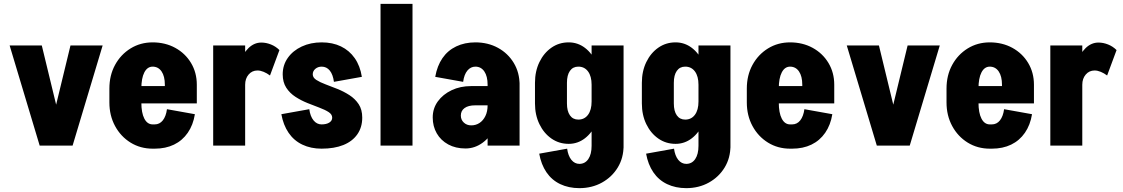

<svg xmlns="http://www.w3.org/2000/svg" viewBox="-20 -756 5833 997"><path d="M220 0 346 -520H513L357 0ZM186 0 30 -520H197L323 0Z M644 -219V-309H1002V-219ZM773 16V-110H783V16ZM548 -223V-297H714V-223ZM836 -309V-317H1002V-309ZM1002 -316H836Q836 -360 819 -385Q802 -410 772 -410V-536Q838 -536 890 -507.5Q942 -479 972 -429Q1002 -379 1002 -316ZM847 -189 992 -163Q983 -107 955 -66.5Q927 -26 883.5 -5Q840 16 783 16V-110Q809 -110 825.5 -131Q842 -152 847 -189ZM548 -296Q548 -365 577.5 -419Q607 -473 658 -504.5Q709 -536 773 -536V-410Q745 -410 729.5 -380Q714 -350 714 -296ZM548 -224H714Q714 -170 729.5 -140Q745 -110 773 -110V16Q709 16 658 -15.5Q607 -47 577.5 -101.5Q548 -156 548 -224Z M1087 0V-520H1253V0ZM1207 -316Q1207 -379 1224 -428.5Q1241 -478 1270.5 -506.5Q1300 -535 1337 -535L1317 -390Q1289 -390 1271 -369Q1253 -348 1253 -316ZM1382 -364Q1366 -376 1349 -383Q1332 -390 1317 -390L1337 -535Q1362 -535 1387 -525Q1412 -515 1431 -496Z M1705 -145Q1705 -162 1686.5 -174Q1668 -186 1638.5 -197Q1609 -208 1576.5 -221Q1544 -234 1514.5 -253Q1485 -272 1466.5 -300.5Q1448 -329 1448 -370Q1448 -370 1464 -370Q1480 -370 1503 -370Q1526 -370 1549 -370Q1572 -370 1588 -370Q1604 -370 1604 -370Q1604 -353 1622.5 -341Q1641 -329 1670.5 -318Q1700 -307 1732.5 -294Q1765 -281 1794.5 -262Q1824 -243 1842.5 -215Q1861 -187 1861 -145Q1861 -145 1845 -145Q1829 -145 1806 -145Q1783 -145 1760 -145Q1737 -145 1721 -145Q1705 -145 1705 -145ZM1649 16V-110Q1675 -110 1690 -119.5Q1705 -129 1705 -145H1861Q1861 -95 1835.5 -58.5Q1810 -22 1763 -3Q1716 16 1649 16ZM1448 -370Q1448 -418 1474.5 -455.5Q1501 -493 1547 -514.5Q1593 -536 1651 -536V-410Q1631 -410 1617.5 -398.5Q1604 -387 1604 -370ZM1586 -189Q1591 -152 1608 -131Q1625 -110 1650 -110V16Q1594 16 1550 -5Q1506 -26 1478.5 -66.5Q1451 -107 1441 -163ZM1714 -331Q1709 -369 1692.5 -389.5Q1676 -410 1650 -410V-536Q1707 -536 1750.5 -515Q1794 -494 1822 -454Q1850 -414 1859 -357Z M1956 0V-736H2122V0Z M2512 0V-327H2678V0ZM2397 15 2427 -105Q2451 -105 2470 -117.5Q2489 -130 2500.5 -153.5Q2512 -177 2512 -209L2578 -219Q2578 -152 2553 -99Q2528 -46 2487 -15.5Q2446 15 2397 15ZM2397 15Q2346 15 2307.5 -6Q2269 -27 2248 -63.5Q2227 -100 2227 -146L2373 -156Q2373 -134 2388.5 -119.5Q2404 -105 2427 -105ZM2227 -146Q2227 -193 2253.5 -229.5Q2280 -266 2325 -287.5Q2370 -309 2427 -309L2447 -209Q2412 -209 2392.5 -195Q2373 -181 2373 -156ZM2447 -209 2427 -309H2542V-209ZM2512 -209V-317H2578V-219ZM2678 -316H2512Q2512 -360 2495 -385Q2478 -410 2448 -410V-536Q2514 -536 2566 -507.5Q2618 -479 2648 -429Q2678 -379 2678 -316ZM2385 -331 2240 -357Q2250 -414 2277.5 -454Q2305 -494 2349 -515Q2393 -536 2449 -536V-410Q2424 -410 2407 -389.5Q2390 -369 2385 -331Z M3052 12V-520H3218V12ZM2758 -218V-327H2924V-218ZM2924 -326H2758Q2758 -386 2781 -433.5Q2804 -481 2843.5 -508.5Q2883 -536 2933 -536L2983 -410Q2955 -410 2939.5 -388Q2924 -366 2924 -326ZM3098 -316H3052Q3052 -360 3033.5 -385Q3015 -410 2983 -410L2933 -536Q2980 -536 3017.5 -507.5Q3055 -479 3076.5 -429Q3098 -379 3098 -316ZM2924 -219Q2924 -179 2939.5 -157Q2955 -135 2983 -135L2933 -9Q2883 -9 2843.5 -36.5Q2804 -64 2781 -111.5Q2758 -159 2758 -219ZM3098 -229Q3098 -166 3076.5 -116.5Q3055 -67 3017.5 -38Q2980 -9 2933 -9L2983 -135Q3015 -135 3033.5 -160Q3052 -185 3052 -229ZM3218 1Q3218 64 3188 113.5Q3158 163 3106 192Q3054 221 2988 221V95Q3018 95 3035 70Q3052 45 3052 1ZM2925 16Q2930 53 2947 74Q2964 95 2989 95V221Q2933 221 2889 200Q2845 179 2817.5 138.5Q2790 98 2780 42Z M3607 12V-520H3773V12ZM3313 -218V-327H3479V-218ZM3479 -326H3313Q3313 -386 3336 -433.5Q3359 -481 3398.5 -508.5Q3438 -536 3488 -536L3538 -410Q3510 -410 3494.5 -388Q3479 -366 3479 -326ZM3653 -316H3607Q3607 -360 3588.5 -385Q3570 -410 3538 -410L3488 -536Q3535 -536 3572.5 -507.5Q3610 -479 3631.5 -429Q3653 -379 3653 -316ZM3479 -219Q3479 -179 3494.5 -157Q3510 -135 3538 -135L3488 -9Q3438 -9 3398.5 -36.5Q3359 -64 3336 -111.5Q3313 -159 3313 -219ZM3653 -229Q3653 -166 3631.5 -116.5Q3610 -67 3572.5 -38Q3535 -9 3488 -9L3538 -135Q3570 -135 3588.5 -160Q3607 -185 3607 -229ZM3773 1Q3773 64 3743 113.5Q3713 163 3661 192Q3609 221 3543 221V95Q3573 95 3590 70Q3607 45 3607 1ZM3480 16Q3485 53 3502 74Q3519 95 3544 95V221Q3488 221 3444 200Q3400 179 3372.5 138.5Q3345 98 3335 42Z M3954 -219V-309H4312V-219ZM4083 16V-110H4093V16ZM3858 -223V-297H4024V-223ZM4146 -309V-317H4312V-309ZM4312 -316H4146Q4146 -360 4129 -385Q4112 -410 4082 -410V-536Q4148 -536 4200 -507.5Q4252 -479 4282 -429Q4312 -379 4312 -316ZM4157 -189 4302 -163Q4293 -107 4265 -66.5Q4237 -26 4193.5 -5Q4150 16 4093 16V-110Q4119 -110 4135.5 -131Q4152 -152 4157 -189ZM3858 -296Q3858 -365 3887.5 -419Q3917 -473 3968 -504.5Q4019 -536 4083 -536V-410Q4055 -410 4039.5 -380Q4024 -350 4024 -296ZM3858 -224H4024Q4024 -170 4039.5 -140Q4055 -110 4083 -110V16Q4019 16 3968 -15.5Q3917 -47 3887.5 -101.5Q3858 -156 3858 -224Z M4567 0 4693 -520H4860L4704 0ZM4533 0 4377 -520H4544L4670 0Z M4991 -219V-309H5349V-219ZM5120 16V-110H5130V16ZM4895 -223V-297H5061V-223ZM5183 -309V-317H5349V-309ZM5349 -316H5183Q5183 -360 5166 -385Q5149 -410 5119 -410V-536Q5185 -536 5237 -507.5Q5289 -479 5319 -429Q5349 -379 5349 -316ZM5194 -189 5339 -163Q5330 -107 5302 -66.5Q5274 -26 5230.5 -5Q5187 16 5130 16V-110Q5156 -110 5172.5 -131Q5189 -152 5194 -189ZM4895 -296Q4895 -365 4924.5 -419Q4954 -473 5005 -504.5Q5056 -536 5120 -536V-410Q5092 -410 5076.5 -380Q5061 -350 5061 -296ZM4895 -224H5061Q5061 -170 5076.5 -140Q5092 -110 5120 -110V16Q5056 16 5005 -15.5Q4954 -47 4924.5 -101.5Q4895 -156 4895 -224Z M5434 0V-520H5600V0ZM5554 -316Q5554 -379 5571 -428.5Q5588 -478 5617.5 -506.5Q5647 -535 5684 -535L5664 -390Q5636 -390 5618 -369Q5600 -348 5600 -316ZM5729 -364Q5713 -376 5696 -383Q5679 -390 5664 -390L5684 -535Q5709 -535 5734 -525Q5759 -515 5778 -496Z"/></svg>

Font: Akshar Light
Style: Regular
Weight: 300
Designer: Tall Chai
Foundry: Tall Chai
Version: Version 1.100